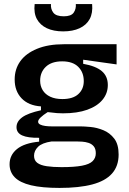

<svg xmlns="http://www.w3.org/2000/svg" viewBox="-20 -744 631 942"><path d="M272 178Q186 178 132 165Q78 152 52.5 126Q27 100 27 62Q27 17 63 -12.5Q99 -42 172 -49V-68Q117 -67 89 -79.5Q61 -92 61 -120Q61 -148 89 -168.5Q117 -189 181 -203V-222Q120 -226 86 -261.5Q52 -297 52 -354Q52 -405 79.5 -443.5Q107 -482 161.5 -504.5Q216 -527 293 -527H552V-428L388 -451V-431Q450 -420 479.5 -395Q509 -370 509 -327Q509 -286 483 -254.5Q457 -223 408 -205.5Q359 -188 289 -188Q275 -188 260 -189Q245 -190 214 -194Q192 -180 179.5 -168Q167 -156 167 -147Q167 -138 177 -133Q187 -128 202 -126Q217 -124 232 -124H373Q393 -124 424.5 -121Q456 -118 487.5 -105Q519 -92 540.5 -64Q562 -36 562 14Q562 71 529.5 107.5Q497 144 432.5 161Q368 178 272 178ZM282 76Q345 76 382 69Q419 62 434.5 46.5Q450 31 450 8Q450 -14 440 -26Q430 -38 414.5 -43Q399 -48 383 -49Q367 -50 356 -50H233Q186 -43 166.5 -23.5Q147 -4 147 20Q147 43 163 55Q179 67 209.5 71.5Q240 76 282 76ZM286 -258Q338 -258 364.5 -282.5Q391 -307 391 -346Q391 -389 364 -416Q337 -443 285 -443Q233 -443 205 -416.5Q177 -390 177 -348Q177 -322 189.5 -301.5Q202 -281 226.5 -269.5Q251 -258 286 -258ZM150 -724H230Q228 -700 241.5 -682Q255 -664 293 -664Q329 -664 341.5 -682Q354 -700 352 -724H432Q436 -680 420 -650.5Q404 -621 370.5 -605.5Q337 -590 290 -590Q243 -590 210 -605.5Q177 -621 161 -650.5Q145 -680 150 -724Z"/></svg>

Font: Bricolage Grotesque 20pt SemiBold
Style: Regular
Weight: 600
Version: Version 1.001;gftools[0.9.33.dev8+g029e19f]